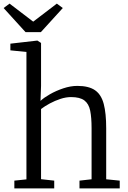

<svg xmlns="http://www.w3.org/2000/svg" viewBox="-32 -1044 712 1064"><path d="M114.5 -50V-756L25.5 -765V-802L173.5 -819H175.5L195.5 -806V-568L192.5 -485Q211 -502.5 244.8 -521.8Q278.5 -541 318.8 -554.5Q359 -568 396.5 -568Q460 -568 494.8 -543.8Q529.5 -519.5 543 -467.5Q556.5 -415.5 556.5 -333V-50.5L631.5 -43V0H408.5V-43L475.5 -50.5V-334Q475.5 -392.5 467.8 -430.8Q460 -469 435.5 -487.5Q411 -506 361.5 -506Q333.5 -506 303 -496Q272.5 -486 244.2 -470.8Q216 -455.5 195.5 -440V-51L268.5 -43V0H47.5V-43ZM109.5 -866 -12 -999.5 21 -1024 152 -924 283 -1024 316 -999.5 194.5 -866Z"/></svg>

Font: Merriweather Light
Style: Regular
Weight: 300
Version: Version 2.100